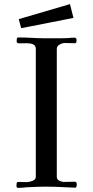

<svg xmlns="http://www.w3.org/2000/svg" viewBox="-20 -913 453 933"><path d="M353 -18Q353 -14 352 -7.5Q351 -1 345 -1Q333 -1 321.5 -2Q310 -3 298 -3Q249 -6 198 -6Q176 -6 154 -5Q132 -4 110 -3Q100 -2 89.5 -1Q79 0 68 0Q60 0 60 -10Q60 -17 61 -23Q62 -29 71 -29Q81 -29 90 -28.5Q99 -28 109 -28Q121 -28 137.5 -34Q154 -40 154 -54V-675Q154 -692 141 -697.5Q128 -703 110.5 -703Q93 -703 78.5 -702.5Q64 -702 62 -707Q61 -709 61 -716Q61 -720 62 -725.5Q63 -731 68 -731Q101 -731 134.5 -729Q168 -727 201 -727H246Q262 -727 278.5 -727Q295 -727 311 -728Q319 -729 326.5 -729.5Q334 -730 341 -730Q352 -730 352 -719Q352 -713 351 -708Q350 -703 342 -703Q330 -703 318.5 -703.5Q307 -704 295 -704Q283 -704 269.5 -696.5Q256 -689 256 -675V-54Q256 -41 268 -35Q280 -29 292 -29Q305 -29 317.5 -29.5Q330 -30 343 -30Q353 -30 353 -18ZM337 -826 83 -776 71 -820 320 -893Z"/></svg>

Font: Kaisei Tokumin
Style: Regular
Weight: 400
Designer: Font-Kai, 金井和夫
Foundry: KAZUO KANAI
Version: Version 5.003